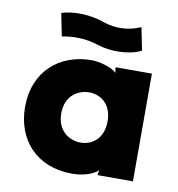

<svg xmlns="http://www.w3.org/2000/svg" viewBox="-78 -741 766 825"><g transform="rotate(10 305.0 -328.5)"><path d="M303 -125C256 -125 200 -156 200 -235C200 -313 256 -344 303 -344C353 -344 402 -310 402 -235C402 -159 353 -125 303 -125ZM42 -235C42 -91 136 13 290 13C335 13 381 0 403 -22L400 -4V0H554V-470H396V-462L399 -446C378 -467 323 -482 290 -482C149 -482 42 -390 42 -235ZM125 -659 145 -560C194 -570 251 -569 301 -552C359 -532 444 -533 495 -560L475 -659C424 -636 365 -633 311 -652C250 -674 174 -676 125 -659Z"/></g></svg>

Font: Kreadon Extra Bold
Style: Regular
Weight: 800
Designer: kohakuno
Foundry: StudioGnu
Version: Version 1.000;Glyphs 3.1.2 (3151)